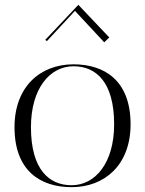

<svg xmlns="http://www.w3.org/2000/svg" viewBox="-20 -770 600 794"><path d="M432 -615 304 -750 167 -605 174 -600 290 -725 411 -595ZM40 -244C40 -62 149 4 276 4C414 4 520 -89 520 -256C520 -438 411 -504 284 -504C146 -504 40 -411 40 -244ZM108 -244C108 -404 186 -496 284 -496C377 -496 452 -431 452 -256C452 -96 374 -4 276 -4C183 -4 108 -69 108 -244Z"/></svg>

Font: Italiana
Style: Regular
Weight: 400
Designer: Santiago Orozco
Foundry: Santiago Orozco
Version: Version 1.000;PS 001.001;hotconv 1.0.56